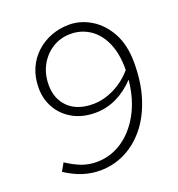

<svg xmlns="http://www.w3.org/2000/svg" viewBox="-131 -819 870 938"><g transform="rotate(-20 304.0 -350.0)"><path d="M330 -711Q390 -711 444.5 -678Q499 -645 533 -582Q567 -519 567 -428Q567 -324 540.5 -242.5Q514 -161 467.5 -104.5Q421 -48 360.5 -18.5Q300 11 233 11Q186 11 142.5 -3Q99 -17 53 -47L76 -88Q119 -60 154.5 -47Q190 -34 230 -34Q301 -34 361.5 -73.5Q422 -113 462.5 -186Q503 -259 513 -359Q470 -313 417.5 -287.5Q365 -262 306 -262Q239 -262 189.5 -290Q140 -318 113 -365Q86 -412 86 -470Q86 -526 105.5 -570.5Q125 -615 159.5 -646.5Q194 -678 238 -694.5Q282 -711 330 -711ZM322 -666Q270 -666 228 -640Q186 -614 161.5 -569Q137 -524 137 -467Q137 -395 182.5 -350.5Q228 -306 310 -306Q366 -306 421 -333.5Q476 -361 516 -408Q517 -492 491.5 -549.5Q466 -607 421.5 -636.5Q377 -666 322 -666Z"/></g></svg>

Font: Red Hat Text VF
Style: Italic
Weight: 300
Italic angle: -12°
Designer: Pentagram, MCKL
Foundry: Pentagram, MCKL
Version: Version 1.023